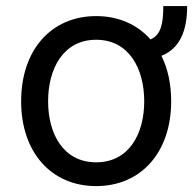

<svg xmlns="http://www.w3.org/2000/svg" viewBox="-20 -606 641 637"><path d="M600.9 -585.9H521.7C521.7 -531.2 515.6 -490.8 479.4 -475.1C435.7 -524.5 373.6 -552.6 299 -552.6C149.9 -552.6 50.1 -440.3 50.1 -269.9C50.1 -100.9 149.9 11.4 299 11.4C448.2 11.4 547.9 -100.9 547.9 -269.9C547.9 -327.8 536.6 -378.6 515.6 -420.8C577.1 -445.3 600.9 -504.3 600.9 -585.9ZM139.6 -269.9C139.6 -378.2 190 -474.1 299 -474.1C408 -474.1 458.5 -378.2 458.5 -269.9C458.5 -161.9 408 -67.5 299 -67.5C190 -67.5 139.6 -161.9 139.6 -269.9Z"/></svg>

Font: Margiela Sans Text
Style: Regular
Weight: 400
Designer: Stefan Endress, Andreas Faust
Version: Version 1.100;FEAKit 1.0